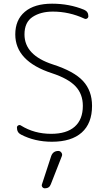

<svg xmlns="http://www.w3.org/2000/svg" viewBox="-20 -760 583 1043"><path d="M263 -362Q63 -427 63 -573Q63 -652 115 -696Q167 -740 263 -740Q357 -740 437 -707Q460 -697 460 -672Q460 -664 453 -659.5Q446 -655 438 -659Q356 -697 267 -697Q201 -697 157 -668Q113 -639 113 -573Q113 -460 267 -410Q382 -373 431 -320Q480 -267 480 -185Q480 -90 424 -40Q368 10 262 10Q169 10 94 -29Q72 -40 72 -67Q72 -75 79.5 -79Q87 -83 94 -78Q166 -33 258 -33Q342 -33 386 -72Q430 -111 430 -185Q430 -249 390.5 -291Q351 -333 263 -362ZM258 88Q268 60 297 60Q307 60 313.5 69Q320 78 316 88L256 241Q248 263 224 263Q215 263 210 256Q205 249 208 241Z"/></svg>

Font: Rounded Mplus 1c Light
Style: Regular
Weight: 300
Version: Version 1.059.20150529